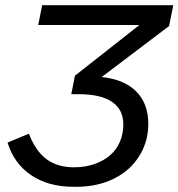

<svg xmlns="http://www.w3.org/2000/svg" viewBox="-20 -708 686 738"><path d="M263 10Q166 10 100 -34.5Q34 -79 9 -160L91 -194Q117 -127 159 -96Q201 -65 264 -65Q308 -65 343.5 -77.5Q379 -90 403.5 -111.5Q428 -133 441 -163.5Q454 -194 454 -230Q454 -287 410.5 -316.5Q367 -346 282 -346H254L268 -417L516 -612H127L142 -688H646L630 -608L371 -412Q457 -403 503.5 -356.5Q550 -310 550 -232Q550 -181 530.5 -137Q511 -93 475 -60Q439 -27 387.5 -8.5Q336 10 272 10H263Z"/></svg>

Font: Libra Sans Modern
Style: Italic
Weight: 400
Italic angle: -12°
Foundry: Stefan Peev, Context Ltd
Version: Version 1.000